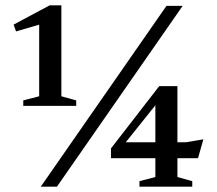

<svg xmlns="http://www.w3.org/2000/svg" viewBox="-20 -698 810 718"><path d="M126.5 -338V-647L147.5 -612L40 -580.5L31 -606L165.5 -678H209.5V-338L265 -322.5V-302H67V-322.5ZM132.5 0 602.5 -676H663L193 0ZM561 -326.5 586 -335.5 433.5 -145 428 -166H675.5L740.5 -177L720.5 -106.5H395V-143L575.5 -376H643.5V-36L699 -20.5V0H501.5V-20.5L561 -36Z"/></svg>

Font: Newsreader 16pt 16pt Medium
Style: Regular
Weight: 500
Version: Version 1.003